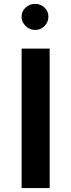

<svg xmlns="http://www.w3.org/2000/svg" viewBox="-20 -956 362 976"><path d="M232.5 0V-709.1H89.9V0ZM89.6 -871.2Q89.6 -843.8 110.3 -823.8Q131.1 -803.8 158.8 -803.8Q186.6 -803.8 206.3 -823.8Q226 -843.8 226 -871.2Q226 -898.9 206.3 -917.6Q186.6 -936.4 158.8 -936.4Q131.1 -936.4 110.3 -917.6Q89.6 -898.9 89.6 -871.2Z"/></svg>

Font: Estedad VF
Style: Regular
Weight: 100
Designer: Amin Abedi
Version: Version 7.3